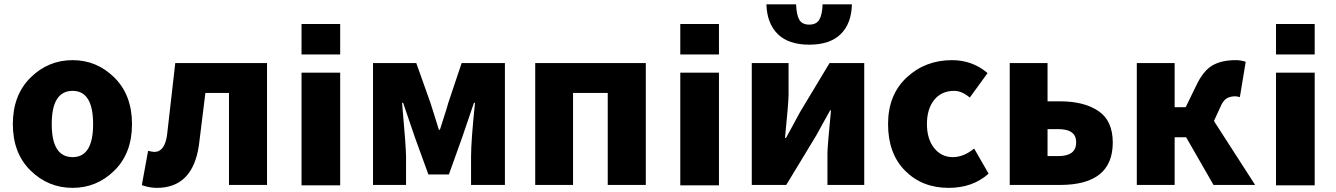

<svg xmlns="http://www.w3.org/2000/svg" viewBox="-20 -864 6243 897"><path d="M319.3 13.7Q205.1 13.7 122.6 -67.4Q40 -148.4 40 -284.2Q40 -419.9 122.6 -501.5Q205.1 -583 319.3 -583Q432.6 -583 514.6 -501.5Q596.7 -419.9 596.7 -284.2Q596.7 -148.4 514.6 -67.4Q432.6 13.7 319.3 13.7ZM319.3 -129.9Q415 -129.9 415 -284.2Q415 -439.5 319.3 -439.5Q221.7 -439.5 221.7 -284.2Q221.7 -129.9 319.3 -129.9Z M712.9 13.7Q678.7 13.7 642.6 1L671.9 -159.2Q693.4 -154.3 701.2 -154.3Q750 -154.3 760.7 -235.4L798.8 -569.3H1227.5V0H1049.8V-429.7H939.5Q913.1 -212.9 909.2 -184.6Q879.9 13.7 712.9 13.7Z M1388.7 -609.4V-752H1569.3V-609.4ZM1388.7 2V-524.4H1569.3V2Z M1722.7 0V-569.3H1924.8L1991.2 -382.8Q1998 -360.4 2011.2 -319.3Q2024.4 -278.3 2030.3 -257.8H2035.2Q2040 -274.4 2053.7 -315.9Q2067.4 -357.4 2074.2 -382.8L2136.7 -569.3H2338.9V0H2180.7V-131.8Q2180.7 -206.1 2199.2 -383.8H2194.3Q2185.5 -356.4 2165.5 -299.3Q2145.5 -242.2 2138.7 -220.7L2077.1 -48.8H1981.4L1918.9 -220.7Q1911.1 -245.1 1891.1 -302.2Q1871.1 -359.4 1863.3 -383.8H1858.4Q1877 -176.8 1877 -131.8V0Z M2480.5 0V-569.3H2997.1V0H2819.3V-429.7H2657.2V0Z M3158.2 -609.4V-752H3338.9V-609.4ZM3158.2 2V-524.4H3338.9V2Z M3492.2 0V-569.3H3664.1V-420.9Q3664.1 -387.7 3647.5 -219.7H3652.3Q3660.2 -235.4 3684.1 -278.3Q3708 -321.3 3716.8 -338.9L3855.5 -569.3H4017.6V0H3845.7V-148.4Q3845.7 -177.7 3862.3 -348.6H3858.4Q3848.6 -331.1 3824.7 -288.1Q3800.8 -245.1 3793 -230.5L3653.3 0ZM3560.5 -843.8H3699.2Q3701.2 -793.9 3714.4 -771.5Q3727.5 -749 3760.7 -749Q3793.9 -749 3807.6 -772Q3821.3 -794.9 3823.2 -843.8H3960Q3958 -753.9 3907.7 -704.6Q3857.4 -655.3 3760.7 -655.3Q3664.1 -655.3 3613.8 -704.6Q3563.5 -753.9 3560.5 -843.8Z M4412.1 13.7Q4288.1 13.7 4208.5 -66.4Q4128.9 -146.5 4128.9 -284.2Q4128.9 -420.9 4215.8 -502Q4302.7 -583 4427.7 -583Q4523.4 -583 4593.8 -522.5L4510.7 -408.2Q4473.6 -439.5 4437.5 -439.5Q4378.9 -439.5 4344.7 -397.5Q4310.5 -355.5 4310.5 -284.2Q4310.5 -214.8 4344.2 -172.4Q4377.9 -129.9 4431.6 -129.9Q4481.4 -129.9 4531.2 -169.9L4598.6 -52.7Q4524.4 13.7 4412.1 13.7Z M4697.3 0V-569.3H4874V-390.6H4932.6Q5044.9 -390.6 5111.8 -345.2Q5178.7 -299.8 5178.7 -198.2Q5178.7 0 4932.6 0ZM4874 -134.8H4924.8Q5007.8 -134.8 5007.8 -199.2Q5007.8 -260.7 4924.8 -260.7H4874Z M5651.4 -298.8 5843.8 0H5649.4L5521.5 -222.7H5467.8V0H5291V-569.3H5467.8V-363.3H5519.5L5568.4 -463.9Q5600.6 -532.2 5643.1 -557.6Q5685.5 -583 5752.9 -583Q5778.3 -583 5799.8 -575.2L5772.5 -410.2Q5758.8 -414.1 5751 -414.1Q5726.6 -414.1 5710 -403.8Q5693.4 -393.6 5679.7 -360.4Z M5941.4 -609.4V-752H6122.1V-609.4ZM5941.4 2V-524.4H6122.1V2Z"/></svg>

Font: Gen Shin Gothic Heavy
Style: Bold
Weight: 900
Designer: [Source Han Sans]
Ryoko NISHIZUKA  (kana & ideographs); Paul D. Hunt (Latin, Greek & Cyrillic); Wenlong ZHANG  (bopomofo
Version: Version 1.002.20150607